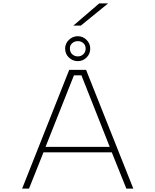

<svg xmlns="http://www.w3.org/2000/svg" viewBox="-20 -1112 915 1132"><path d="M766 0H725L639 -214H236.5L151 0H110.5L388 -700H487.5ZM416 -668 248.5 -246H627L460 -668ZM439 -751.5Q408.5 -751.5 386.2 -772.8Q364 -794 364 -825.5Q364 -855.5 386.2 -877Q408.5 -898.5 439 -898.5Q468.5 -898.5 490.2 -877Q512 -855.5 512 -825.5Q512 -794 490.2 -772.8Q468.5 -751.5 439 -751.5ZM439 -779.5Q458 -779.5 471.5 -792.2Q485 -805 485 -826.5Q485 -845.5 471.5 -857.5Q458 -869.5 439 -869.5Q419.5 -869.5 405.8 -857.5Q392 -845.5 392 -826.5Q392 -805 405.8 -792.2Q419.5 -779.5 439 -779.5ZM456.5 -961H412.5L565 -1092H617.5Z"/></svg>

Font: Trispace SemiExpanded Thin
Style: Regular
Weight: 100
Width: 6
Designer: Tyler Finck
Foundry: Etcetera Type Company
Version: Version 1.210; ttfautohint (v1.8.3)